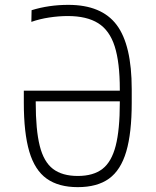

<svg xmlns="http://www.w3.org/2000/svg" viewBox="-20 -760 640 790"><path d="M300 10Q221 10 172 -25Q123 -60 100.5 -136.5Q78 -213 78 -337V-387H473V-392Q473 -503 452 -569Q431 -635 384 -664.5Q337 -694 259 -694Q222 -694 182.5 -688Q143 -682 109 -670L110 -718Q181 -740 261 -740Q398 -740 460 -657.5Q522 -575 522 -393V-337Q522 -213 499.5 -136.5Q477 -60 428.5 -25Q380 10 300 10ZM473 -343H127V-338Q127 -226 143.5 -160Q160 -94 198 -65Q236 -36 300 -36Q364 -36 401.5 -65Q439 -94 456 -160Q473 -226 473 -338Z"/></svg>

Font: M PLUS Code Latin 60 Light
Style: Regular
Weight: 300
Width: 7
Monospace: yes
Designer: Coji Morishita
Foundry: UNDERFOREST DESIGN
Version: Version 1.005; ttfautohint (v1.8.3)